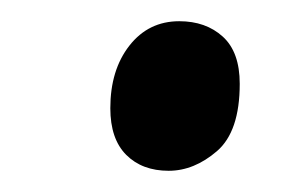

<svg xmlns="http://www.w3.org/2000/svg" viewBox="-20 -446 277 181"><path d="M139 -285Q114 -285 99 -300Q84 -315 84 -344Q84 -380 102 -403Q120 -426 149 -426Q174 -426 190 -411.5Q206 -397 206 -367Q206 -322 184.5 -303.5Q163 -285 139 -285Z"/></svg>

Font: Noto Serif ExtraCondensed Medium
Style: Italic
Weight: 500
Width: 2
Italic angle: -12°
Designer: Monotype Design Team
Foundry: Monotype Imaging Inc.
Version: Version 2.013; ttfautohint (v1.8.4.7-5d5b)